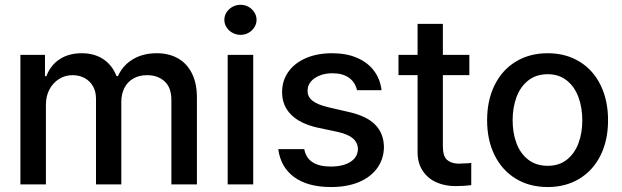

<svg xmlns="http://www.w3.org/2000/svg" viewBox="-20 -755 2548 786"><path d="M63.5 -530.3H164.1V-443.4H169.9Q187 -488.3 224.4 -512.7Q261.7 -537.1 314.5 -537.1Q366.7 -537.1 403.3 -512.5Q439.9 -487.8 457 -443.4H462.9Q482.4 -487.3 523.7 -512.2Q564.9 -537.1 622.1 -537.1Q670.9 -537.1 707.8 -516.6Q744.6 -496.1 765.4 -455.3Q786.1 -414.6 786.1 -355.5V0H681.6V-345.7Q681.6 -396.5 653.8 -421.9Q626 -447.3 582 -447.3Q549.3 -447.3 525.4 -433.3Q501.5 -419.4 489 -394.5Q476.6 -369.6 476.6 -337.9V0H373V-351.6Q373 -379.9 360.8 -401.6Q348.6 -423.3 326.7 -435.3Q304.7 -447.3 276.4 -447.3Q247.1 -447.3 222.2 -431.9Q197.3 -416.5 182.6 -389.2Q168 -361.8 168 -327.1V0H63.5Z M912.1 -530.3H1016.6V0H912.1ZM898.4 -673.8Q898.4 -690.4 907.5 -704.6Q916.5 -718.8 931.9 -727.1Q947.3 -735.4 964.8 -735.4Q982.4 -735.4 997.3 -727.1Q1012.2 -718.8 1021.2 -704.6Q1030.3 -690.4 1030.3 -673.8Q1030.3 -657.2 1021.2 -643.1Q1012.2 -628.9 997.3 -620.6Q982.4 -612.3 964.8 -612.3Q947.3 -612.3 931.9 -620.6Q916.5 -628.9 907.5 -643.1Q898.4 -657.2 898.4 -673.8Z M1340.8 -455.1Q1311.5 -455.1 1288.1 -445.6Q1264.6 -436 1251.7 -419.9Q1238.8 -403.8 1239.3 -383.8Q1238.3 -359.9 1258.5 -343.3Q1278.8 -326.7 1322.3 -316.4L1406.2 -296.9Q1479.5 -280.8 1515.1 -245.4Q1550.8 -210 1551.8 -153.3Q1551.3 -105.5 1525.1 -68.1Q1499 -30.8 1450.2 -10Q1401.4 10.7 1335 10.7Q1240.2 10.7 1184.6 -29.8Q1128.9 -70.3 1119.1 -144.5H1225.6Q1238.8 -73.2 1334 -73.2Q1384.8 -73.2 1414.8 -92.5Q1444.8 -111.8 1445.3 -145.5Q1444.3 -171.4 1424.6 -188.5Q1404.8 -205.6 1363.3 -214.8L1280.3 -232.4Q1208.5 -248.5 1171.6 -285.6Q1134.8 -322.8 1134.8 -377.9Q1134.8 -424.8 1160.4 -460.9Q1186 -497.1 1232.4 -517.1Q1278.8 -537.1 1339.8 -537.1Q1397.9 -537.1 1441.7 -518.3Q1485.4 -499.5 1511 -465.3Q1536.6 -431.2 1542 -385.7H1441.4Q1434.1 -418.5 1408.4 -436.8Q1382.8 -455.1 1340.8 -455.1Z M1901.4 -447.3H1793V-156.2Q1793 -115.7 1809.8 -100.8Q1826.7 -85.9 1856.4 -85Q1870.1 -85 1899.4 -86.9Q1902.3 -87.9 1909.2 -87.9V2.9Q1879.9 6.8 1843.8 6.8Q1801.3 6.8 1766.1 -8.8Q1731 -24.4 1710 -56.4Q1689 -88.4 1689.5 -134.8V-447.3H1611.3V-530.3H1689.5V-657.2H1793V-530.3H1901.4Z M1974.1 -262.7Q1974.1 -344.7 2004.9 -406.7Q2035.6 -468.8 2091.8 -502.9Q2147.9 -537.1 2222.2 -537.1Q2295.9 -537.1 2352.1 -502.9Q2408.2 -468.8 2438.7 -406.5Q2469.2 -344.2 2469.2 -262.7Q2469.2 -181.2 2438.7 -119.4Q2408.2 -57.6 2352.1 -23.4Q2295.9 10.7 2222.2 10.7Q2147.9 10.7 2091.8 -23.4Q2035.6 -57.6 2004.9 -119.4Q1974.1 -181.2 1974.1 -262.7ZM2363.8 -262.7Q2363.8 -314.9 2347.9 -357.7Q2332 -400.4 2300 -425.8Q2268.1 -451.2 2222.2 -451.2Q2175.3 -451.2 2142.8 -425.8Q2110.4 -400.4 2094.5 -357.7Q2078.6 -314.9 2078.6 -262.7Q2078.6 -210.4 2094.5 -168.2Q2110.4 -126 2142.8 -101.1Q2175.3 -76.2 2222.2 -76.2Q2268.6 -76.2 2300.3 -101.1Q2332 -126 2347.9 -168.2Q2363.8 -210.4 2363.8 -262.7Z"/></svg>

Font: Pretendard JP Medium
Style: Regular
Weight: 500
Designer: Base glyphs from Inter by Rasmus Andersson; Hangeul glyphs from Noto Sans CJK(Source Han Sans) by Jang Soo-young and Kan
Foundry: Kil Hyung-jin
Version: Version 1.309